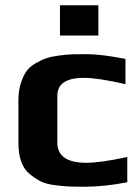

<svg xmlns="http://www.w3.org/2000/svg" viewBox="-20 -700 522 730"><path d="M464 -7V-103C395.3 -88.3 343.7 -81 309 -81C235 -81 198 -106.7 198 -158V-336C198 -381.3 231.7 -404 299 -404C335 -404 387.7 -396 457 -380V-476C395.7 -488 346.7 -494 310 -494C288 -494 270.2 -493.8 256.5 -493.5C242.8 -493.2 225.8 -491.7 205.5 -489C185.2 -486.3 168.7 -482.8 156 -478.5C143.3 -474.2 129.5 -467.7 114.5 -459C99.5 -450.3 87.8 -439.8 79.5 -427.5C71.2 -415.2 64.2 -399.8 58.5 -381.5C52.8 -363.2 50 -342 50 -318V-157C50 -130.3 53.3 -107.2 60 -87.5C66.7 -67.8 76.8 -52.2 90.5 -40.5C104.2 -28.8 117.8 -19.3 131.5 -12C145.2 -4.7 163.2 0.5 185.5 3.5C207.8 6.5 226.3 8.3 241 9C255.7 9.7 275.3 10 300 10C350.7 10 405.3 4.3 464 -7ZM354 -565V-680H208V-565Z"/></svg>

Font: Play
Style: Bold
Weight: 700
Designer: Jonas Hecksher
Foundry: Jonas Hecksher, Playtypeª, e-types AS
Version: Version 1.002